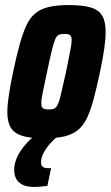

<svg xmlns="http://www.w3.org/2000/svg" viewBox="-20 -538 437 758"><path d="M155 8Q100 8 68.5 -1.5Q37 -11 23 -33.5Q9 -56 9 -95Q9 -124 15 -163.5Q21 -203 32 -255Q45 -317 57.5 -362Q70 -407 84 -437.5Q98 -468 119.5 -485.5Q141 -503 173 -510.5Q205 -518 251 -518Q306 -518 338 -508.5Q370 -499 383.5 -476Q397 -453 397 -412Q397 -384 391.5 -345.5Q386 -307 375 -255Q362 -193 350 -148Q338 -103 323.5 -72.5Q309 -42 287.5 -24.5Q266 -7 234 0.5Q202 8 155 8ZM172 -106Q183 -106 190.5 -108Q198 -110 203.5 -117.5Q209 -125 214 -141Q219 -157 225 -185Q231 -213 241 -255Q251 -307 257 -336.5Q263 -366 263 -380Q263 -391 259.5 -396Q256 -401 250 -402.5Q244 -404 234 -404Q220 -404 212 -400.5Q204 -397 198 -383Q192 -369 184.5 -338.5Q177 -308 166 -255Q155 -203 149 -174Q143 -145 143 -130Q143 -119 146.5 -114Q150 -109 156.5 -107.5Q163 -106 172 -106ZM115 200Q86 200 68.5 191Q51 182 43.5 167Q36 152 36 133Q36 97 60.5 59Q85 21 127 -10L208 0Q195 10 179.5 27Q164 44 153 64Q142 84 142 103Q142 114 148 120Q154 126 172 126Q174 126 175.5 126Q177 126 182 125L167 196Q157 197 142.5 198.5Q128 200 115 200Z"/></svg>

Font: Saira Condensed ExtraBold
Style: Italic
Weight: 800
Width: 3
Italic angle: -12°
Designer: Hector Gatti with collaboration of the Omnibus-Type team
Foundry: Omnibus-Type
Version: Version 1.101